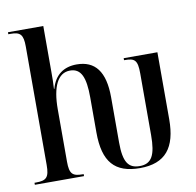

<svg xmlns="http://www.w3.org/2000/svg" viewBox="-84 -846 964 942"><g transform="rotate(-10 398.0 -375.5)"><path d="M539 9C666 9 721 -61 721 -202V-536H553V-526H556C606 -526 620 -515 620 -449V-141C620 -42 599 -1 539 -1C483 -1 459 -34 459 -133V-358C459 -487 411 -546 320 -546C256 -546 210 -514 192 -447H190C192 -474 192 -506 192 -532V-760H16V-750H28C75 -750 90 -736 90 -676V-86C90 -23 75 -10 23 -10H16V0H261V-10H256C206 -10 191 -23 191 -84V-345C191 -456 221 -522 283 -522C338 -522 358 -475 358 -375V-200C358 -53 414 9 539 9Z"/></g></svg>

Font: Noto Serif Display Condensed Medium
Style: Regular
Weight: 500
Width: 3
Designer: Monotype Design Team
Foundry: Monotype Imaging Inc.
Version: Version 2.009